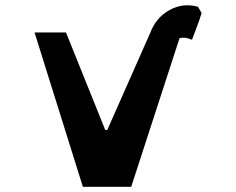

<svg xmlns="http://www.w3.org/2000/svg" viewBox="-20 -719 909 739"><path d="M742 -693 756 -669Q746 -635 719 -566Q692 -578 671 -572L485 0H299L113 -594H234L385 -219H393L558 -592Q580 -651 632 -680Q684 -709 742 -693Z"/></svg>

Font: OpenDyslexic
Style: Bold
Weight: 800
Designer: Abbie Gonzalez
Version: Version 0.920;hotconv 1.0.109;makeotfexe 2.5.65596